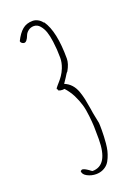

<svg xmlns="http://www.w3.org/2000/svg" viewBox="-144 -812 621 872"><g transform="rotate(-20 166.0 -375.5)"><path d="M164.6 1Q182.6 1 197.8 -5.9Q212.4 -12.7 221.7 -23.2Q231 -33.7 237.8 -50.3Q244.6 -66.4 248 -80.8Q251.5 -95.2 253.4 -115.7Q256.3 -147.9 256.3 -179.2Q256.3 -205.6 255.4 -213.6Q254.4 -221.7 248.5 -248Q245.1 -262.7 241.7 -287.1Q236.8 -317.9 232.9 -335.7Q229 -353.5 222.2 -373.5Q206.5 -418.5 167.5 -434.1Q170.9 -438 184.1 -459Q195.8 -479 200.2 -481.9Q218.3 -513.2 218.3 -538.1Q218.3 -669.4 178.2 -727.1L175.3 -728Q167.5 -738.8 155.3 -745.4Q143.1 -752 130.4 -752Q100.6 -752 80.8 -735.4Q61 -718.8 44.4 -685.1Q44.9 -679.2 50.3 -675Q55.7 -670.9 61.5 -670.9Q74.2 -670.9 85 -699.7Q89.4 -710.9 100.8 -719.5Q112.3 -728 127.4 -728Q144.5 -728 156.7 -713.4Q168.9 -699.2 175.5 -679.7Q182.1 -660.2 186 -631.3Q191.4 -591.8 191.4 -551.8Q191.4 -528.3 181.6 -503.4Q174.3 -485.4 165.5 -472.7Q156.7 -460 148.9 -451.2Q141.1 -442.4 138.2 -439Q128.4 -427.7 127.4 -423.8L132.3 -418.9V-415Q141.1 -411.1 151.4 -411.1Q154.3 -411.1 156.7 -411.6Q158.7 -412.1 161.1 -412.1Q179.7 -392.1 193.8 -365.2Q207 -338.4 214.1 -314.2Q221.2 -290 224.6 -257.3Q228 -227.1 228.8 -206.3Q229.5 -185.5 229.5 -145Q229.5 -18.1 153.3 -18.1Q148.4 -20.5 140.6 -26.9Q130.9 -33.7 124 -37.1Q117.2 -40.5 110.4 -41L102.5 -36.1Q102.5 -19.5 122.3 -9.3Q142.1 1 164.6 1Z"/></g></svg>

Font: Amatica SC
Style: Regular
Weight: 400
Version: Version 2.000